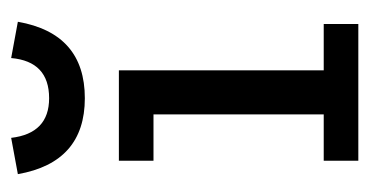

<svg xmlns="http://www.w3.org/2000/svg" viewBox="-179 -483 662 344"><g transform="rotate(-90 152.0 -311.0)"><path d="M36 -429H198V-62H281V0H36V-62H119V-367H36ZM148 -490Q33 -490 12 -610L77 -622Q85 -554 148 -554Q214 -554 220 -622L285 -610Q264 -490 148 -490Z"/></g></svg>

Font: Podkova VF Beta
Style: Regular
Weight: 400
Designer: Ilya Yudin
Foundry: Cyreal (www.cyreal.org)
Version: Version 2.100